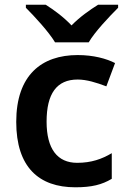

<svg xmlns="http://www.w3.org/2000/svg" viewBox="-20 -879 541 816"><path d="M214 -699H357C383 -744 445 -809 482 -846V-859H397C362 -837 319 -807 284 -771C250 -807 209 -837 174 -859H90V-846C127 -809 187 -744 214 -699ZM300 -83C370 -83 413 -94 455 -119V-228C413 -203 368 -187 308 -187C224 -187 178 -246 178 -362C178 -481 221 -541 310 -541C348 -541 390 -528 432 -512L469 -611C432 -630 377 -645 310 -645C157 -645 49 -560 49 -361C49 -169 145 -83 300 -83Z"/></svg>

Font: Noto Sans Kannada UI SemiBold
Style: Regular
Weight: 600
Designer: Jelle Bosma - Monotype Design Team
Foundry: Monotype Imaging Inc.
Version: Version 2.005